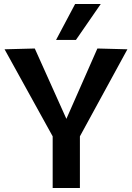

<svg xmlns="http://www.w3.org/2000/svg" viewBox="-20 -946 665 966"><path d="M245 0V-260L3 -698L155 -702L314 -348L470 -702L621 -698L382 -260V0ZM262 -745 358 -926H487L362 -745Z"/></svg>

Font: Georama ExtraCondensed Thin SemiBold
Style: Regular
Weight: 600
Version: Version 1.001